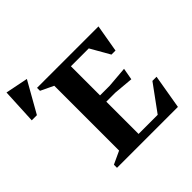

<svg xmlns="http://www.w3.org/2000/svg" viewBox="-288 -875 1039 1039"><g transform="rotate(-45 231.0 -355.5)"><path d="M36.9 0V-23.7L110.9 -58V-554L36.9 -589.3V-612H507.1L479.9 -454.4H449L385.9 -564.9H249.1V-342H323L442.7 -351.9L430.6 -284.1L318.1 -294H249.1V-47.1H395.5L505 -197.1H536.7L503.1 0ZM-107.6 -507.9 -97.7 -711 32.1 -684.9 -68.1 -507.9Z"/></g></svg>

Font: Ancizar Serif Light
Style: Regular
Weight: 300
Designer: Cesar Puertas, Viviana Monsalve, Julian Moncada, Julian Prieto, Jose Castro, Felipe Aragon, Mariel Hernandez, Sara Alarc
Version: Version 8.100